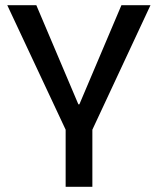

<svg xmlns="http://www.w3.org/2000/svg" viewBox="-20 -720 608 740"><path d="M8 -700H120L282 -318H286L448 -700H560L335 -218H234ZM233 -269H336V0H233Z"/></svg>

Font: Pathway Extreme 8pt Thin 12pt Medium
Style: Regular
Weight: 500
Version: Version 1.001;gftools[0.9.26]